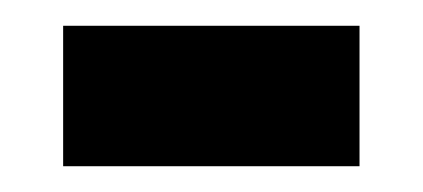

<svg xmlns="http://www.w3.org/2000/svg" viewBox="-20 -620 328 149"><path d="M29 -491H259V-600H29Z"/></svg>

Font: Noto Sans Hebrew ExtraCondensed SemiBold
Style: Regular
Weight: 600
Width: 2
Designer: Ben Nathan
Foundry: Google LLC
Version: Version 3.001